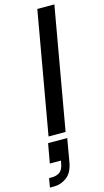

<svg xmlns="http://www.w3.org/2000/svg" viewBox="-161 -745 579 1066"><g transform="rotate(-15 128.5 -212.0)"><path d="M174 -700H272L149 0H51ZM39 35H149L126 168Q116 225 83 250.5Q50 276 10 276H-15L-6 224H9Q37 224 55.5 211Q74 198 80 162L83 147H19Z"/></g></svg>

Font: Overused Grotesk Medium
Style: Italic
Weight: 500
Italic angle: -10°
Version: Version 0.003